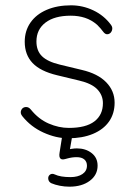

<svg xmlns="http://www.w3.org/2000/svg" viewBox="-20 -512 509 722"><path d="M64 -75Q55 -86 59.5 -97Q64 -108 75.5 -109.5Q87 -111 96 -100Q125 -64 163 -47.5Q201 -31 239 -31Q303 -31 335 -55.5Q367 -80 367 -124Q367 -154 346 -176Q325 -198 278 -209L195 -229Q132 -244 102.5 -275Q73 -306 73 -355Q73 -396 94.5 -427Q116 -458 155.5 -475Q195 -492 247 -492Q291 -492 331 -473Q371 -454 397 -419Q405 -409 401 -397.5Q397 -386 386.5 -383.5Q376 -381 367 -394Q360 -404 345 -419Q324 -437 299.5 -445Q275 -453 246 -453Q185 -453 151 -427Q117 -401 117 -356Q117 -321 138 -300.5Q159 -280 205 -269L288 -249Q348 -235 379.5 -202.5Q411 -170 411 -126Q411 -85 390 -55Q369 -25 329.5 -8.5Q290 8 236 8Q191 8 143.5 -13.5Q96 -35 64 -75ZM173 177Q163 172 161.5 161.5Q160 151 167.5 145Q175 139 186 144Q207 154 245 154Q273 154 290 142.5Q307 131 307 111Q307 96 297 87.5Q287 79 268 79Q251 79 233 84Q223 87 217.5 87.5Q212 88 208 85Q201 79 204 62L217 -20H255L242 55L224 53Q252 46 269 46Q302 46 324.5 63.5Q347 81 347 111Q347 146 317.5 168Q288 190 241 190Q223 190 205 186.5Q187 183 173 177Z"/></svg>

Font: SN Pro Thin
Style: Regular
Weight: 200
Designer: Tobias Whetton
Foundry: Supernotes
Version: Version 1.003;Glyphs 3.3 (3324)